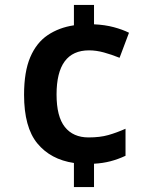

<svg xmlns="http://www.w3.org/2000/svg" viewBox="-20 -744 612 774"><path d="M359 -646Q403 -644 438.5 -634.5Q474 -625 500 -612L462 -511Q430 -524 399 -532.5Q368 -541 339 -541Q208 -541 208 -363Q208 -274 241.5 -232Q275 -190 337 -190Q383 -190 416.5 -199.5Q450 -209 486 -225V-116Q456 -102 425.5 -94Q395 -86 359 -84V10H278V-87Q184 -101 130.5 -166Q77 -231 77 -362Q77 -455 102 -513.5Q127 -572 172.5 -602.5Q218 -633 278 -642V-724H359Z"/></svg>

Font: Noto Sans Sora Sompeng Semi
Style: Bold
Weight: 700
Designer: Monotype Design Team. David Williams.
Foundry: Monotype Imaging Inc.
Version: Version 2.101; ttfautohint (v1.8.4.7-5d5b)